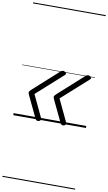

<svg xmlns="http://www.w3.org/2000/svg" viewBox="-169 -1198 1062 1886"><g transform="rotate(10 362.5 -255.0)"><path d="M247 14Q238 14 232 9.5Q226 5 222 -3L120 -217Q115 -229 112.5 -235.5Q110 -242 110 -246Q110 -254 116.5 -261.5Q123 -269 137 -282L378 -499Q389 -509 399.5 -512.5Q410 -516 419 -511Q428 -508 433.5 -502.5Q439 -497 439.5 -491Q440 -485 432 -477L169 -241L272 -23Q280 -7 272 3.5Q264 14 247 14ZM497 14Q488 14 482 9.5Q476 5 472 -3L370 -217Q365 -229 362.5 -235.5Q360 -242 360 -246Q360 -254 366.5 -261.5Q373 -269 387 -282L628 -499Q639 -509 649.5 -512.5Q660 -516 669 -511Q678 -508 683.5 -502.5Q689 -497 689.5 -491Q690 -485 682 -477L419 -241L522 -23Q530 -7 522 3.5Q514 14 497 14ZM0 605H725V615H0ZM0 -20H725V0H0ZM0 -505H725V-500H0ZM0 -1125H725V-1115H0Z"/></g></svg>

Font: Playwrite CU Guides
Style: Regular
Weight: 400
Designer: Veronika Burian, José Scaglione
Foundry: TypeTogether
Version: Version 1.003